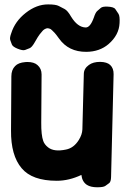

<svg xmlns="http://www.w3.org/2000/svg" viewBox="-20 -792 560 850"><path d="M410.6 37.1Q438 37.1 446.3 31Q454.6 24.9 462.9 19Q471.2 13.2 471.7 -8.3L482.9 -463.4Q483.4 -489.7 467.8 -504.4Q453.6 -517.6 423.3 -518.1Q392.1 -518.1 373.5 -504.4Q351.6 -488.8 351.1 -465.3L344.7 -219.2Q343.8 -195.8 328.6 -171.9Q306.6 -136.7 272 -129.9Q219.2 -118.7 192.9 -139.6Q176.8 -152.3 171.4 -168Q162.1 -193.8 162.6 -249.5L164.1 -462.4Q164.1 -488.3 146 -503.9Q130.9 -517.6 101.1 -517.6Q96.7 -517.6 91.8 -517.1Q61 -514.6 46.9 -499.5Q30.3 -482.9 30.3 -454.1L28.8 -214.4Q27.8 -104 75.7 -47.4Q122.1 8.3 231.4 8.3Q285.6 8.3 340.3 -17.6Q343.8 12.7 364.7 26.4Q381.3 37.1 410.6 37.1ZM133.3 -604Q149.4 -632.3 155.8 -640.1Q162.1 -647.9 168.7 -655.5Q175.3 -663.1 186.5 -666.5Q190.9 -667.5 194.3 -666.5Q197.8 -665.5 201.2 -664.6Q204.6 -663.6 210.4 -658Q216.3 -652.3 221.9 -646.5Q227.5 -640.6 241.2 -621.6Q283.2 -562 362.3 -562.5Q420.9 -563 460.4 -596.7Q506.8 -636.7 509.3 -689.5Q511.2 -720.7 504.4 -731Q497.6 -741.2 490.7 -751.5Q483.9 -761.7 455.6 -762.7Q433.6 -763.7 426 -756.8Q418.5 -750 410.6 -743.4Q402.8 -736.8 395.5 -714.4Q379.4 -669.4 358.9 -670.4Q323.2 -671.4 294.4 -718.8Q279.3 -745.1 266.1 -752Q252.9 -758.8 240 -765.6Q227.1 -772.5 193.4 -772.5Q142.1 -772.9 93.8 -734.9Q46.4 -697.8 29.8 -645Q22 -624 25.4 -614.5Q28.8 -605 32.5 -595.2Q36.1 -585.4 57.1 -576.7Q81.1 -566.9 91.1 -570.8Q101.1 -574.7 111.1 -578.6Q121.1 -582.5 133.3 -604Z"/></svg>

Font: Comic Relief
Style: Bold
Weight: 700
Designer: Jeff Davis
Foundry: Loudifier
Version: Version 1.200; ttfautohint (v1.8.4.7-5d5b)